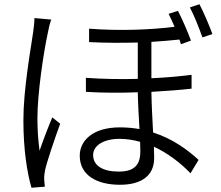

<svg xmlns="http://www.w3.org/2000/svg" viewBox="-20 -833 1040 903"><path d="M221 -741 142 -748C142 -729 139 -704 136 -682C124 -599 90 -413 90 -267C90 -131 107 -23 128 50L191 45C190 34 188 21 188 11C187 -1 189 -19 192 -33C203 -81 239 -185 263 -251L226 -281C208 -239 182 -171 166 -124C159 -178 156 -224 156 -278C156 -392 184 -581 205 -679C208 -697 215 -725 221 -741ZM918 -813 873 -798C893 -761 916 -702 932 -657L979 -673C964 -714 937 -777 918 -813ZM639 -166 640 -122C640 -67 621 -26 539 -26C466 -26 418 -52 418 -104C418 -149 468 -180 542 -180C574 -180 607 -175 639 -166ZM817 -782 773 -768C782 -751 791 -729 801 -707C690 -693 545 -687 399 -698V-635C477 -631 556 -631 628 -633V-462C549 -460 466 -461 384 -467V-401C465 -396 549 -396 628 -399C629 -343 633 -280 636 -226C607 -231 576 -234 544 -234C412 -234 355 -168 355 -101C355 -9 435 36 544 36C648 36 705 -9 705 -89L704 -143C766 -114 825 -71 876 -18L914 -81C863 -128 793 -180 700 -210C697 -269 693 -337 692 -401C763 -405 828 -410 881 -416V-481C825 -474 761 -468 692 -465V-636C740 -639 785 -643 824 -647L831 -625L878 -642C864 -682 836 -745 817 -782Z"/></svg>

Font: Noto Sans CJK SC DemiLight
Style: Regular
Weight: 350
Designer: Ryoko NISHIZUKA 西塚涼子 (kana, bopomofo & ideographs); Paul D. Hunt (Latin, Greek & Cyrillic); Sandoll Communications 산돌커뮤니
Foundry: Adobe
Version: Version 2.004;hotconv 1.0.118;makeotfexe 2.5.65603